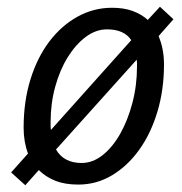

<svg xmlns="http://www.w3.org/2000/svg" viewBox="-20 -535 538 569"><path d="M50 -156Q50 -235 70.5 -300.5Q91 -366 127 -413Q163 -460 210.5 -486Q258 -512 312 -512Q347 -512 373 -502.5Q399 -493 418 -476L454 -515L494 -478L450 -428Q458 -409 462 -388Q466 -367 466 -344Q466 -269 446.5 -204Q427 -139 392.5 -91Q358 -43 312 -15.5Q266 12 212 12Q172 12 143.5 0.5Q115 -11 95 -31L55 14L13 -24L63 -80Q50 -115 50 -156ZM386 -338Q386 -343 386 -348Q386 -353 385 -358L146 -92Q169 -52 222 -52Q255 -52 284.5 -75.5Q314 -99 336.5 -139Q359 -179 372.5 -230.5Q386 -282 386 -338ZM130 -174Q130 -168 130 -162Q130 -156 131 -150L369 -416Q348 -448 297 -448Q264 -448 234 -425.5Q204 -403 180.5 -365Q157 -327 143.5 -277.5Q130 -228 130 -174Z"/></svg>

Font: PT Sans
Style: Italic
Weight: 400
Italic angle: -12°
Designer: A.Korolkova, O.Umpeleva, V.Yefimov
Foundry: ParaType Ltd
Version: Version 2.003W OFL